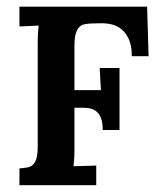

<svg xmlns="http://www.w3.org/2000/svg" viewBox="-20 -544 467 564"><path d="M198.7 -227.5V-123Q198.7 -112.8 198.7 -102.8Q198.7 -92.8 198.2 -83.7Q197.8 -74.7 197.3 -67.6Q196.8 -60.5 195.8 -55.7L262.7 -57.6V0H37.1V-49.3Q49.8 -50.3 59.8 -52Q69.8 -53.7 76.7 -60.1Q83.5 -66.4 87.2 -79.1Q90.8 -91.8 90.8 -114.3V-401.4Q90.8 -411.6 90.8 -421.6Q90.8 -431.6 91.3 -440.4Q91.8 -449.2 92.3 -456.5Q92.8 -463.9 93.8 -468.8L37.1 -466.3V-524.4H412.1L416.5 -378.9H367.2Q367.2 -409.7 358.6 -428.5Q350.1 -447.3 336.9 -458Q323.7 -468.8 307.6 -472.4Q291.5 -476.1 275.9 -475.6L249 -475.1Q237.3 -474.6 228 -472.7Q218.8 -470.7 212.4 -464.1Q206.1 -457.5 202.4 -444.6Q198.7 -431.6 198.7 -409.7V-279.3H276.4L272.9 -344.2H331.1V-162.1H281.7Q281.7 -185.5 275.9 -199Q270 -212.4 260 -219Q250 -225.6 236.6 -226.8Q223.1 -228 208 -227.5Z"/></svg>

Font: Parastoo Print
Style: Print-Bold
Weight: 700
Foundry: Saber Rastikerdar (saber.rastikerdar@gmail.com)
Version: Version 1.0.0-alpha3